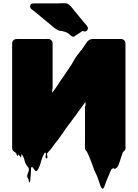

<svg xmlns="http://www.w3.org/2000/svg" viewBox="-20 -941 850 1186"><path d="M754 -18Q754 -17 753.5 -16.5Q753 -16 753 -16Q752 -13 749 -10Q748 -9 746 -7Q744 -5 741 -4L738 2Q738 4 736 8Q736 9 735 10Q735 15 733 16Q732 19 731 22Q730 25 729 28L720 56Q717 65 713.5 74.5Q710 84 704 92L701 95Q694 102 688 102Q686 102 684 100Q682 98 680 98Q679 98 678 99Q677 100 676 100Q671 102 671.5 101.5Q672 101 668 106Q664 113 660.5 121Q657 129 654 137Q652 143 649 148.5Q646 154 644 160L632 191Q631 195 628.5 201.5Q626 208 624 213Q623 215 621.5 218Q620 221 617 223Q617 224 616.5 224Q616 224 616 224Q615 224 615 224.5Q615 225 614 225Q611 225 608 221Q604 216 602 210.5Q600 205 598 200Q597 197 596 194Q595 191 594 187Q590 177 587 167.5Q584 158 580 148Q576 139 572 130.5Q568 122 564 113Q564 113 564 112.5Q564 112 563 112Q562 109 561 106.5Q560 104 559 101Q551 78 543 56.5Q535 35 525 13Q524 12 524 11Q524 10 523 9Q522 9 521.5 6.5Q521 4 520 3Q519 1 518 -1.5Q517 -4 516 -5Q509 -10 506 -20Q506 -21 505.5 -21.5Q505 -22 505 -23Q504 -34 504.5 -45Q505 -56 505 -67V-300Q505 -283 506.5 -283.5Q508 -284 508.5 -292Q509 -300 508.5 -306Q508 -312 503 -305Q502 -303 500 -301L490 -287Q489 -287 489 -286.5Q489 -286 489 -286Q488 -285 487 -283Q486 -281 484 -279Q482 -277 482 -276Q476 -268 470.5 -260.5Q465 -253 459 -245Q453 -236 447.5 -228Q442 -220 435 -212Q433 -210 433 -209L386 -146Q382 -139 376.5 -131.5Q371 -124 366 -116L357 -104Q356 -102 354 -99Q352 -96 350 -94Q335 -72 321 -56Q314 -46 306.5 -36Q299 -26 290 -15Q289 -13 286.5 -11Q284 -9 282 -7Q281 -6 278.5 -2Q276 2 274 4Q273 4 272.5 4.5Q272 5 271 5Q270 13 272.5 25.5Q275 38 267 37Q259 35 262 23.5Q265 12 263 4Q257 1 257 2Q257 3 255 5Q254 6 253.5 7Q253 8 252 10L245 23Q238 39 234 55Q230 71 224 86Q223 87 223 88Q223 89 222 90L220 95Q218 99 214.5 106Q211 113 206 115Q205 116 204 116Q201 117 196 112Q192 108 189.5 103Q187 98 183 94Q182 93 181.5 93Q181 93 180 92Q178 90 176 90Q175 91 174 92.5Q173 94 172 96Q171 112 170.5 128.5Q170 145 168 161Q168 174 164 183Q164 184 162.5 185.5Q161 187 160 186Q158 181 157.5 176Q157 171 156 166Q147 155 148 145Q149 135 153.5 126Q158 117 158.5 107Q159 97 149 86L144 80Q143 78 142 75.5Q141 73 139 71Q139 70 137 66Q133 57 131 48Q129 39 125 30Q121 19 112 11Q111 16 111.5 21.5Q112 27 110 32Q109 33 108 31Q107 29 106 28Q103 25 102 23L93 12Q92 14 92 17Q92 20 90 22Q89 23 86 20Q82 14 82 12.5Q82 11 81.5 8.5Q81 6 73 -1Q69 -3 66 -5Q55 -13 55 -27V-673Q55 -684 62 -691Q63 -693 64 -693.5Q65 -694 66 -695Q67 -695 67 -695.5Q67 -696 68 -696Q73 -699 78 -699.5Q83 -700 88 -700H254Q264 -700 275 -700.5Q286 -701 294 -695L300 -689Q305 -682 305 -673V-378Q305 -395 304 -394.5Q303 -394 302.5 -386.5Q302 -379 302.5 -372.5Q303 -366 306 -372Q307 -372 308 -375Q309 -376 309 -377L321 -393L338 -418Q346 -431 354.5 -443.5Q363 -456 372 -468Q377 -477 384 -486L421 -541Q432 -561 443.5 -580Q455 -599 467 -612L476 -624Q478 -627 480.5 -629.5Q483 -632 484 -633L513 -675Q513 -676 515 -678Q528 -699 551 -700Q557 -701 563 -700.5Q569 -700 575 -700H728Q734 -700 737 -698.5Q740 -697 744 -695Q755 -687 755 -673V-43Q755 -42 755.5 -33Q756 -24 754 -18ZM523 -766Q523 -758 518 -753Q509 -744 499 -747Q497 -748 495 -749Q493 -750 491 -750Q489 -750 485 -747Q481 -744 479 -742Q472 -738 465 -733.5Q458 -729 451 -724Q447 -721 442 -717.5Q437 -714 432 -714Q423 -715 416.5 -722Q410 -729 404 -733Q395 -740 383 -744Q371 -748 360 -750H355Q351 -750 349 -751Q339 -753 332 -758Q325 -763 314 -770L190 -873Q187 -875 184.5 -877Q182 -879 180 -880L171 -888Q166 -893 166 -900Q166 -902 166.5 -905Q167 -908 168 -910Q171 -917 176.5 -918.5Q182 -920 189 -920H333Q347 -920 362 -921Q377 -922 390 -920Q393 -920 397 -918Q400 -917 403 -915Q406 -913 409 -910Q414 -906 419 -900Q424 -894 428 -889Q430 -887 432 -884Q434 -881 436 -879L487 -817L501 -800Q504 -796 509.5 -790.5Q515 -785 519 -778Q523 -772 523 -766Z"/></svg>

Font: Rubik Wet Paint
Style: Regular
Weight: 400
Designer: Hubert and Fischer, NaN
Foundry: Hubert and Fischer, NaN
Version: Version 2.200